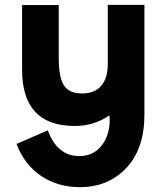

<svg xmlns="http://www.w3.org/2000/svg" viewBox="-20 -559 693 791"><path d="M288 -40Q71 -40 71 -272V-538H222V-320Q222 -240 243.5 -207Q265 -174 317.5 -174Q370 -174 397 -205.5Q424 -237 424 -295V-539H575V-87Q575 54 500.5 133Q426 212 309 212Q218 212 149.5 166Q81 120 48 34L177 -22Q216 84 307 84Q364 84 398 41.5Q432 -1 432 -66Q432 -75 431 -84Q368 -40 288 -40Z"/></svg>

Font: Montserrat Alternates
Style: Bold
Weight: 700
Version: Version 2.001